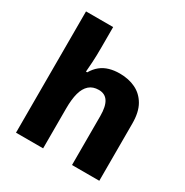

<svg xmlns="http://www.w3.org/2000/svg" viewBox="-173 -901 1004 1042"><g transform="rotate(30 329.0 -380.0)"><path d="M239 -633Q239 -576 236.5 -537.5Q234 -499 232 -477H240Q257 -506 280 -524.5Q303 -543 332.5 -551.5Q362 -560 397 -560Q453 -560 496.5 -539Q540 -518 565.5 -474Q591 -430 591 -358V0H420V-307Q420 -367 401 -396.5Q382 -426 343 -426Q306 -426 283 -405.5Q260 -385 249.5 -346.5Q239 -308 239 -250V0H69V-760H239Z"/></g></svg>

Font: Noto Sans Hebrew Thin ExtraBold
Style: Regular
Weight: 800
Version: Version 3.001